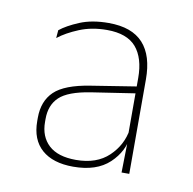

<svg xmlns="http://www.w3.org/2000/svg" viewBox="-49 -695 431 429"><g transform="rotate(10 166.0 -481.0)"><path d="M251.5 -322 253 -399.5 251.5 -401.5V-508V-536.5Q251.5 -581.5 230.8 -605.8Q210 -630 164.5 -630Q130 -630 102 -618.5Q74 -607 55.5 -592.5L57 -610.5Q72.5 -623 100 -634.5Q127.5 -646 165.5 -646Q192 -646 211.5 -639Q231 -632 243.8 -618Q256.5 -604 262.8 -583.5Q269 -563 269 -536.5V-322ZM142.5 -316Q96.5 -316 71.2 -338.2Q46 -360.5 46 -402.5V-410Q46 -448 69 -470Q92 -492 149.5 -501L256.5 -518L257.5 -502.5L152.5 -486.5Q102 -478.5 82.8 -460.2Q63.5 -442 63.5 -410.5V-403.5Q63.5 -370.5 84.2 -351.2Q105 -332 146 -332Q193 -332 220.2 -358Q247.5 -384 253 -420.5L261.5 -407.5H257Q253.5 -370.5 224.5 -343.2Q195.5 -316 142.5 -316Z"/></g></svg>

Font: Anek Bangla Medium Thin
Style: Regular
Weight: 250
Version: Version 1.003